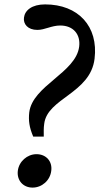

<svg xmlns="http://www.w3.org/2000/svg" viewBox="-20 -841 452 873"><path d="M131 -220H179C179 -239 178 -258 181 -278C195 -395 391 -416 410 -574C428 -721 336 -821 185 -821C125 -821 93 -794 89 -761C85 -732 106 -705 150 -705C184 -705 214 -725 254 -725C313 -725 347 -685 340 -629C325 -510 128 -452 113 -330C109 -293 113 -262 131 -220ZM61 -64C56 -21 85 12 128 12C171 12 208 -21 213 -64C219 -107 190 -140 146 -140C104 -140 66 -107 61 -64Z"/></svg>

Font: TPK Tissa Web Medium
Style: Italic
Weight: 500
Italic angle: -7°
Designer: Jacques Le Bailly, Suppakit Chalermlarp | Katatrad Co.,Ltd.
Foundry: Jacques Le Bailly, Cadson Demak Co.,Ltd.
Version: Version 5.000;Glyphs 3.1.2 (3151)